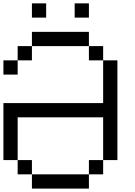

<svg xmlns="http://www.w3.org/2000/svg" viewBox="-20 -1103 790 1123"><path d="M0 -166.7V-500H583.3V-750H666.7V-166.7H583.3V-416.7H83.3V-166.7ZM0 -666.7V-750H83.3V-666.7ZM166.7 -166.7V-83.3H83.3V-166.7ZM166.7 -83.3H500V0H166.7ZM166.7 -833.3V-750H83.3V-833.3ZM166.7 -1000V-1083.3H250V-1000ZM166.7 -916.7H500V-833.3H166.7ZM500 -83.3V-166.7H583.3V-83.3ZM500 -833.3H583.3V-750H500ZM500 -1000H416.7V-1083.3H500Z"/></svg>

Font: Galmuri11 Regular
Style: Regular
Weight: 400
Designer: Minseo Lee (Quiple)
Version: Version 2.356;hotconv 1.1.0;makeotfexe 2.6.0 DEVELOPMENT